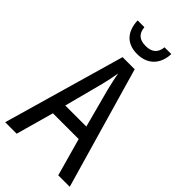

<svg xmlns="http://www.w3.org/2000/svg" viewBox="-279 -991 1064 1064"><g transform="rotate(45 253.5 -459.0)"><path d="M384 -918H331C326 -868 296 -849 252 -849C205 -849 178 -868 173 -918H120C124 -831 169 -784 250 -784C331 -784 381 -836 384 -918ZM416 0H506L300 -715H205L0 0H90L152 -222H354ZM274 -530 335 -301H170L230 -530C238 -562 246 -600 252 -634C256 -605 267 -560 274 -530Z"/></g></svg>

Font: Noto Sans Sinhala UI Condensed
Style: Regular
Weight: 400
Width: 3
Designer: Jelle Bosma - Monotype Design Team
Foundry: Monotype Imaging Inc.
Version: Version 2.006